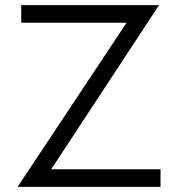

<svg xmlns="http://www.w3.org/2000/svg" viewBox="-20 -731 687 751"><path d="M63 -710.9V-642.1H475.1L48.8 0H607.9V-68.8H180.2L602.1 -710.9Z"/></svg>

Font: Tuffy
Style: Regular
Weight: 500
Designer: Thatcher Ulrich, Karoly Barta and Michael Everson
Version: Version 001.270